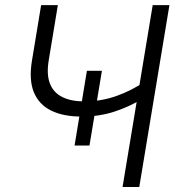

<svg xmlns="http://www.w3.org/2000/svg" viewBox="-20 -748 701 768"><path d="M306.2 -281.7Q232.9 -281.7 184.1 -305.9Q135.3 -330.1 115.2 -379.6Q95.2 -429.2 107.9 -505.9L144.5 -727.5H211.4L174.8 -505.9Q165.5 -449.7 179.9 -413.3Q194.3 -377 229.7 -359.6Q265.1 -342.3 318.4 -342.3Q383.8 -342.3 445.6 -364Q507.3 -385.7 562.5 -423.8L550.8 -354Q498.5 -321.3 437.7 -301.5Q377 -281.7 306.2 -281.7ZM470.2 0 590.8 -727.5H657.7L537.1 0ZM278.3 -166 327.6 -464.8H387.7L337.9 -166Z"/></svg>

Font: Inter 28pt Light
Style: Italic
Weight: 300
Italic angle: -9.3988°
Designer: Rasmus Andersson
Foundry: rsms
Version: Version 4.001;git-66647c0bb